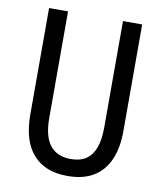

<svg xmlns="http://www.w3.org/2000/svg" viewBox="-82 -781 727 857"><g transform="rotate(10 282.0 -352.0)"><path d="M493 -232Q493 -153 469 -99.5Q445 -46 398.5 -18Q352 10 281 10Q179 10 125 -51.5Q71 -113 71 -232V-714H157V-231Q157 -147 189 -107Q221 -67 283 -67Q325 -67 352 -85Q379 -103 392.5 -139.5Q406 -176 406 -232V-714H493Z"/></g></svg>

Font: Noto Sans Display Condensed
Style: Regular
Weight: 400
Width: 3
Designer: Monotype Design Team
Foundry: Monotype Imaging Inc.
Version: Version 2.003